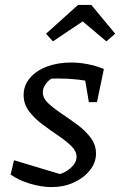

<svg xmlns="http://www.w3.org/2000/svg" viewBox="-20 -752 488 780"><path d="M23 -43 37 -101 240 -40 209 -42Q231 -45 249.5 -56.5Q268 -68 279.5 -83Q291 -98 291 -115Q291 -138 269.5 -159Q248 -180 216 -201.5Q184 -223 152 -247Q120 -271 98 -300Q76 -329 76 -366Q76 -405 101.5 -435Q127 -465 170.5 -481.5Q214 -498 269 -498Q302 -498 335.5 -491.5Q369 -485 402 -472L376 -415Q338 -424 298.5 -428.5Q259 -433 219 -433Q201 -433 183 -432.5Q165 -432 148 -429L197 -437Q178 -428 166 -411Q154 -394 154 -377Q154 -353 176 -332.5Q198 -312 230 -290.5Q262 -269 294 -245.5Q326 -222 348 -193Q370 -164 370 -128Q370 -91 345 -60Q320 -29 279.5 -10.5Q239 8 189 8Q148 8 101.5 -6Q55 -20 23 -43ZM341 -337 318 -473 402 -472 374 -337ZM351 -732 448 -615 412 -584 316 -665 195 -584 167 -615 297 -732Z"/></svg>

Font: Piazzolla Thin Medium
Style: Italic
Weight: 500
Italic angle: -11.3°
Version: Version 2.005